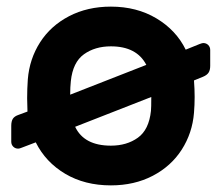

<svg xmlns="http://www.w3.org/2000/svg" viewBox="-20 -550 670 580"><path d="M583 -417 541 -400C521.7 -439.3 492.2 -470.8 452.5 -494.5C412.8 -518.2 367 -530 315 -530C267.7 -530 225.5 -520.3 188.5 -501C151.5 -481.7 122.3 -455.3 101 -422C79.7 -388.7 67.3 -351.3 64 -310C62.7 -291.3 62 -272.3 62 -253L63 -213L36 -203C28 -200.3 22.3 -196.5 19 -191.5C15.7 -186.5 14 -179.3 14 -170V-122C14 -116 16 -111 20 -107C24 -103 29 -101 35 -101C37.7 -101 41.3 -102 46 -104L88 -120C108 -80 137.7 -48.3 177 -25C216.3 -1.7 262.3 10 315 10C362.3 10 404.5 0.3 441.5 -19C478.5 -38.3 507.7 -64.7 529 -98C550.3 -131.3 562.7 -168.3 566 -209C567.3 -225 568 -241 568 -257C568 -273 567.3 -289.7 566 -307L593 -318C601 -321.3 606.7 -325.5 610 -330.5C613.3 -335.5 615 -342.3 615 -351V-399C615 -405 613 -410 609 -414C605 -418 600 -420 594 -420C592 -420 588.3 -419 583 -417ZM422 -354 192 -264C192 -279.3 192.7 -293 194 -305C198 -343 211.2 -370 233.5 -386C255.8 -402 283 -410 315 -410C367 -410 402.7 -391.3 422 -354ZM207 -167 437 -257C437 -235 436.7 -221 436 -215C432 -177 418.8 -150 396.5 -134C374.2 -118 347 -110 315 -110C261 -110 225 -129 207 -167Z"/></svg>

Font: Rubik
Style: Regular
Weight: 500
Designer: Hubert & Fischer
Foundry: Hubert & Fischer
Version: Version 1.100